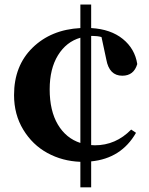

<svg xmlns="http://www.w3.org/2000/svg" viewBox="-20 -762 648 834"><path d="M376 -606V-131.8Q380.9 -130.9 392.1 -130.9Q482.9 -130.9 549.8 -199.2L570.8 -185.1Q506.8 -73.7 376 -61V51.8H329.1V-59.1Q251 -62 186 -97.4Q121.1 -132.8 81.1 -198.7Q41 -264.6 41 -349.1Q41 -476.1 121.3 -554.7Q201.7 -633.3 329.1 -640.1V-742.2H376V-640.1Q460.9 -635.3 513.4 -592.8Q565.9 -550.3 576.2 -483.9Q561.5 -433.1 511.2 -433.1Q454.6 -433.1 441.9 -502.9L420.9 -601.1Q403.3 -606 381.8 -606ZM329.1 -141.1V-598.1Q268.1 -580.6 231.9 -522Q195.8 -463.4 195.8 -374Q195.8 -280.8 231.4 -220.9Q267.1 -161.1 329.1 -141.1Z"/></svg>

Font: Noto Serif JP Black
Style: Regular
Weight: 900
Designer: Ryoko NISHIZUKA  (kana & ideographs); Frank Grießhammer (Latin, Greek & Cyrillic); Wenlong ZHANG  (bopomofo); Sandoll Co
Foundry: Adobe Systems Incorporated
Version: Version 1.001;PS 1.001;hotconv 16.6.54;makeotf.lib2.5.65590